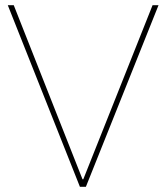

<svg xmlns="http://www.w3.org/2000/svg" viewBox="-20 -720 641 740"><path d="M288 0 10 -700H33L298 -29H301L568 -700H591L311 0Z"/></svg>

Font: DM Sans 36pt Thin
Style: Regular
Weight: 250
Designer: Colophon Foundry, Jonny Pinhorn
Foundry: Colophon Foundry
Version: Version 4.004;gftools[0.9.30]